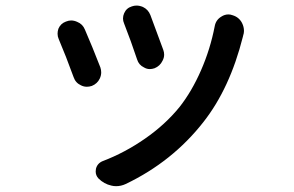

<svg xmlns="http://www.w3.org/2000/svg" viewBox="-20 -591 1040 679"><path d="M418.9 -507.8Q415 -516.6 415 -525.4Q415 -535.2 418.9 -543.9Q426.8 -562.5 446.3 -568.4Q454.1 -571.3 462.9 -571.3Q473.6 -571.3 485.4 -566.4Q503.9 -557.6 511.7 -538.1Q536.1 -473.6 557.6 -414.1Q560.5 -406.2 560.5 -397.5Q560.5 -386.7 554.7 -376Q545.9 -357.4 526.4 -349.6Q517.6 -346.7 509.8 -346.7Q499 -346.7 489.3 -352.5Q470.7 -361.3 464.8 -380.9Q443.4 -445.3 418.9 -507.8ZM739.3 -498Q743.2 -520.5 762.7 -532.2Q774.4 -540 788.1 -540Q794.9 -540 802.7 -537.1Q825.2 -530.3 835.9 -509.8Q842.8 -496.1 842.8 -481.4Q842.8 -473.6 839.8 -464.8Q839.8 -462.9 838.9 -460.9Q793 -278.3 699.2 -159.2Q589.8 -19.5 424.8 59.6Q408.2 67.4 390.6 67.4Q381.8 67.4 374 65.4Q347.7 59.6 328.1 40Q318.4 29.3 318.4 15.6Q318.4 11.7 319.3 5.9Q324.2 -13.7 343.8 -21.5Q420.9 -50.8 492.7 -100.6Q564.5 -150.4 615.2 -212.9Q658.2 -267.6 690.9 -342.3Q723.6 -417 739.3 -498ZM187.5 -453.1Q183.6 -461.9 183.6 -471.7Q183.6 -480.5 186.5 -489.3Q194.3 -507.8 212.9 -514.6Q222.7 -518.6 231.4 -518.6Q242.2 -518.6 252.9 -513.7Q272.5 -505.9 280.3 -486.3Q306.6 -425.8 335 -352.5Q337.9 -343.8 337.9 -335Q337.9 -324.2 333 -313.5Q324.2 -294.9 304.7 -287.1Q295.9 -284.2 287.1 -284.2Q276.4 -284.2 266.6 -289.1Q247.1 -297.9 240.2 -318.4Q212.9 -393.6 187.5 -453.1Z"/></svg>

Font: Gen Jyuu GothicX Medium
Style: Regular
Weight: 500
Designer: Ryoko NISHIZUKA (kana &amp; ideographs); Paul D. Hunt (Latin, Greek &amp; Cyrillic); Wenlong ZHANG (bopomofo); Sandoll C
Version: Version 1.058.20140828